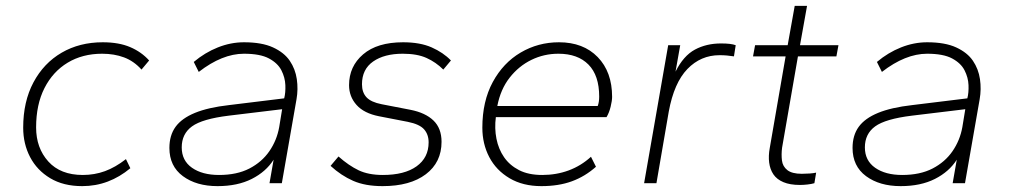

<svg xmlns="http://www.w3.org/2000/svg" viewBox="-20 -624 3441 654"><path d="M260 10Q196 10 151 -17Q106 -44 82.5 -89Q59 -134 59 -189Q59 -278 94 -343.5Q129 -409 190 -444.5Q251 -480 330 -480Q385 -480 423.5 -463.5Q462 -447 488 -418L462 -387Q436 -416 402.5 -428.5Q369 -441 328 -441Q261 -441 210.5 -410.5Q160 -380 131.5 -324Q103 -268 103 -190Q103 -120 144.5 -74Q186 -28 262 -28Q302 -28 337.5 -41Q373 -54 409 -82L424 -51Q388 -21 347 -5.5Q306 10 260 10Z M721 10Q649 10 603 -24Q557 -58 557 -120Q557 -163 578 -192Q599 -221 644 -239.5Q689 -258 760 -266L948 -289Q953 -308 952 -334Q951 -360 938.5 -384.5Q926 -409 896 -425Q866 -441 811 -441Q774 -441 735.5 -425.5Q697 -410 657 -379L640 -413Q678 -445 722 -462.5Q766 -480 811 -480Q872 -480 910 -462.5Q948 -445 967 -417Q986 -389 991 -354.5Q996 -320 990 -286L940 0H898L912 -80Q886 -39 837.5 -14.5Q789 10 721 10ZM726 -28Q787 -28 829.5 -50Q872 -72 897.5 -109Q923 -146 931 -191L941 -252L759 -230Q669 -219 634 -193.5Q599 -168 599 -122Q599 -77 634 -52.5Q669 -28 726 -28Z M1283 10Q1224 10 1183 -8Q1142 -26 1106 -59L1133 -91Q1168 -60 1201.5 -44Q1235 -28 1284 -28Q1358 -28 1399 -57.5Q1440 -87 1440 -139Q1440 -166 1424.5 -183.5Q1409 -201 1369 -209L1271 -228Q1220 -238 1194.5 -266.5Q1169 -295 1169 -334Q1169 -398 1217 -439Q1265 -480 1353 -480Q1411 -480 1450.5 -462.5Q1490 -445 1516 -418L1490 -387Q1465 -412 1433 -426.5Q1401 -441 1352 -441Q1289 -441 1251 -414.5Q1213 -388 1213 -337Q1213 -309 1228.5 -292.5Q1244 -276 1280 -269L1378 -250Q1429 -240 1456.5 -213.5Q1484 -187 1484 -141Q1484 -71 1430.5 -30.5Q1377 10 1283 10Z M1824 10Q1761 10 1715.5 -17Q1670 -44 1646.5 -89Q1623 -134 1623 -189Q1623 -279 1658.5 -344.5Q1694 -410 1753.5 -445Q1813 -480 1884 -480Q1967 -480 2016 -429.5Q2065 -379 2065 -294Q2065 -281 2060 -260.5Q2055 -240 2046 -225H1669Q1664 -187 1671 -151.5Q1678 -116 1697 -88.5Q1716 -61 1748 -44.5Q1780 -28 1827 -28Q1875 -28 1917 -43.5Q1959 -59 1993 -90L2010 -56Q1973 -23 1928 -6.5Q1883 10 1824 10ZM1674 -263H2016Q2021 -276 2021 -295Q2021 -367 1984.5 -404Q1948 -441 1882 -441Q1833 -441 1790 -420Q1747 -399 1716 -359.5Q1685 -320 1674 -263Z M2174 0 2256 -470H2297L2281 -380Q2308 -434 2347 -455Q2386 -476 2436 -476Q2454 -476 2466 -474.5Q2478 -473 2486 -470L2480 -432Q2467 -434 2455.5 -435Q2444 -436 2431 -436Q2367 -436 2321.5 -389Q2276 -342 2258 -244L2216 0Z M2705 6Q2671 6 2648.5 -3.5Q2626 -13 2614.5 -30Q2603 -47 2600 -70Q2597 -93 2602 -120L2656 -432H2545L2552 -470H2663L2687 -604H2729L2705 -470H2836L2829 -432H2698L2644 -121Q2641 -98 2643.5 -77.5Q2646 -57 2662 -44.5Q2678 -32 2711 -32Q2724 -32 2738 -33Q2752 -34 2760 -36L2754 0Q2744 3 2730 4.5Q2716 6 2705 6Z M3048 10Q2976 10 2930 -24Q2884 -58 2884 -120Q2884 -163 2905 -192Q2926 -221 2971 -239.5Q3016 -258 3087 -266L3275 -289Q3280 -308 3279 -334Q3278 -360 3265.5 -384.5Q3253 -409 3223 -425Q3193 -441 3138 -441Q3101 -441 3062.5 -425.5Q3024 -410 2984 -379L2967 -413Q3005 -445 3049 -462.5Q3093 -480 3138 -480Q3199 -480 3237 -462.5Q3275 -445 3294 -417Q3313 -389 3318 -354.5Q3323 -320 3317 -286L3267 0H3225L3239 -80Q3213 -39 3164.5 -14.5Q3116 10 3048 10ZM3053 -28Q3114 -28 3156.5 -50Q3199 -72 3224.5 -109Q3250 -146 3258 -191L3268 -252L3086 -230Q2996 -219 2961 -193.5Q2926 -168 2926 -122Q2926 -77 2961 -52.5Q2996 -28 3053 -28Z"/></svg>

Font: Gantari ExtraLight
Style: Italic
Weight: 250
Italic angle: -10°
Designer: Anugrah Pasau
Foundry: Lafontype
Version: Version 1.000